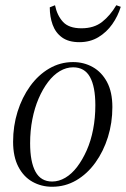

<svg xmlns="http://www.w3.org/2000/svg" viewBox="-20 -701 481 733"><path d="M179 12Q138 12 104 -7Q70 -26 50 -64.5Q30 -103 30 -160Q30 -220 47 -274.5Q64 -329 95 -372Q126 -415 168 -439.5Q210 -464 259 -464Q300 -464 334 -445Q368 -426 388.5 -388Q409 -350 409 -292Q409 -232 392 -177.5Q375 -123 344 -80Q313 -37 271 -12.5Q229 12 179 12ZM179 -8Q205 -8 229.5 -22.5Q254 -37 274.5 -64Q295 -91 311 -127Q327 -163 335.5 -207Q344 -251 344 -299Q344 -370 323.5 -407Q303 -444 259 -444Q233 -444 208.5 -429.5Q184 -415 163.5 -388Q143 -361 127.5 -325Q112 -289 103.5 -245.5Q95 -202 95 -154Q95 -83 115.5 -45.5Q136 -8 179 -8ZM283 -540Q242 -540 217 -558Q192 -576 181 -606.5Q170 -637 170 -673L190 -681Q198 -642 220.5 -617.5Q243 -593 291 -593Q339 -593 370 -617.5Q401 -642 424 -681L441 -675Q430 -639 408.5 -608.5Q387 -578 355.5 -559Q324 -540 283 -540Z"/></svg>

Font: Source Serif 4 60pt
Style: Italic
Weight: 400
Italic angle: -12°
Version: Version 4.004;hotconv 1.0.116;makeotfexe 2.5.65601